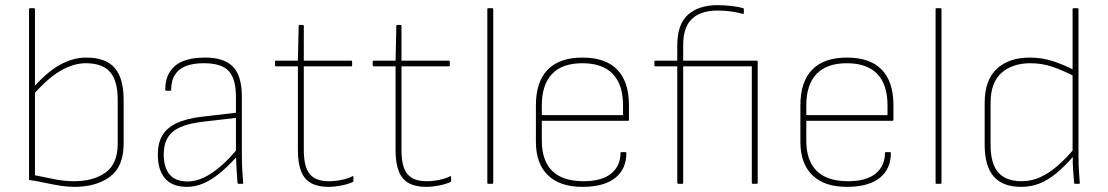

<svg xmlns="http://www.w3.org/2000/svg" viewBox="-20 -715 4309 747"><path d="M269 12Q242 12 214 7.5Q186 3 156.5 -3.5Q127 -10 93 -15V-679Q93 -683 97 -683H112Q116 -683 116 -679V-33Q157 -25 193.5 -17.5Q230 -10 268 -10Q344 -10 391 -44Q438 -78 438 -156V-326Q438 -400 408.5 -434.5Q379 -469 314 -469Q266 -469 216 -440Q166 -411 110 -347V-375Q163 -435 213.5 -463Q264 -491 316 -491Q391 -491 426 -451Q461 -411 461 -327V-156Q461 -67 408 -27.5Q355 12 269 12Z M908 0Q906 0 905 -1.5Q904 -3 904 -4Q902 -28 900.5 -54.5Q899 -81 898 -109V-121V-338Q898 -408 870 -438.5Q842 -469 773 -469Q646 -469 646 -366Q646 -362 643 -362H627Q623 -362 623 -367Q623 -425 659.5 -457.5Q696 -490 774 -491Q850 -492 885.5 -456.5Q921 -421 921 -339V-111Q921 -82 922.5 -55.5Q924 -29 926 -4Q927 0 923 0ZM708 12Q650 12 622 -21Q594 -54 594 -113Q594 -158 611.5 -188Q629 -218 667.5 -236Q706 -254 766 -261L904 -277V-257L766 -241Q685 -231 651 -201.5Q617 -172 617 -114Q617 -64 639.5 -36.5Q662 -9 711 -9Q756 -9 806.5 -43.5Q857 -78 908 -141V-113Q868 -68 834 -40.5Q800 -13 769 -0.5Q738 12 708 12Z M1257 12Q1217 12 1190.5 -2.5Q1164 -17 1151.5 -48.5Q1139 -80 1139 -131V-457H1054Q1050 -457 1050 -461V-475Q1050 -479 1054 -479H1139L1142 -614Q1142 -618 1146 -618H1158Q1162 -618 1162 -614V-479H1346Q1350 -479 1350 -475V-461Q1350 -457 1346 -457H1162V-131Q1162 -66 1185 -38Q1208 -10 1259 -10Q1283 -10 1308 -15Q1333 -20 1351 -29Q1355 -32 1355 -26V-12Q1355 -8 1353 -7Q1333 2 1307 7Q1281 12 1257 12Z M1637 12Q1597 12 1570.5 -2.5Q1544 -17 1531.5 -48.5Q1519 -80 1519 -131V-457H1434Q1430 -457 1430 -461V-475Q1430 -479 1434 -479H1519L1522 -614Q1522 -618 1526 -618H1538Q1542 -618 1542 -614V-479H1726Q1730 -479 1730 -475V-461Q1730 -457 1726 -457H1542V-131Q1542 -66 1565 -38Q1588 -10 1639 -10Q1663 -10 1688 -15Q1713 -20 1731 -29Q1735 -32 1735 -26V-12Q1735 -8 1733 -7Q1713 2 1687 7Q1661 12 1637 12Z M1880 0Q1876 0 1876 -4V-679Q1876 -683 1880 -683H1895Q1899 -683 1899 -679V-4Q1899 0 1895 0Z M2250 12Q2160 13 2112.5 -32.5Q2065 -78 2065 -163V-305Q2065 -397 2111 -444Q2157 -491 2246 -491Q2336 -491 2381.5 -444Q2427 -397 2427 -306V-249Q2427 -245 2423 -245H2088V-168Q2088 -90 2128.5 -50Q2169 -10 2251 -10Q2321 -10 2357.5 -39.5Q2394 -69 2394 -120Q2394 -123 2398 -123H2413Q2417 -123 2417 -120Q2417 -58 2374.5 -23.5Q2332 11 2250 12ZM2088 -267H2404V-305Q2404 -386 2364 -427.5Q2324 -469 2246 -469Q2167 -469 2127.5 -427Q2088 -385 2088 -305Z M2619 0Q2618 0 2616.5 -1Q2615 -2 2615 -4V-457H2529Q2528 -457 2527 -458.5Q2526 -460 2526 -461V-475Q2526 -478 2527 -478.5Q2528 -479 2529 -479H2615V-538Q2615 -621 2657 -658Q2699 -695 2772 -695Q2799 -695 2827.5 -691.5Q2856 -688 2872 -683Q2874 -682 2874 -679V-664Q2874 -660 2870 -661Q2850 -667 2824 -670.5Q2798 -674 2772 -674Q2707 -674 2672.5 -642Q2638 -610 2638 -539V-479H2924Q2928 -479 2928 -475V-4Q2928 0 2924 0H2909Q2905 0 2905 -4V-457H2638V-4Q2638 -2 2637.5 -1Q2637 0 2635 0Z M3279 12Q3189 13 3141.5 -32.5Q3094 -78 3094 -163V-305Q3094 -397 3140 -444Q3186 -491 3275 -491Q3365 -491 3410.5 -444Q3456 -397 3456 -306V-249Q3456 -245 3452 -245H3117V-168Q3117 -90 3157.5 -50Q3198 -10 3280 -10Q3350 -10 3386.5 -39.5Q3423 -69 3423 -120Q3423 -123 3427 -123H3442Q3446 -123 3446 -120Q3446 -58 3403.5 -23.5Q3361 11 3279 12ZM3117 -267H3433V-305Q3433 -386 3393 -427.5Q3353 -469 3275 -469Q3196 -469 3156.5 -427Q3117 -385 3117 -305Z M3624 0Q3620 0 3620 -4V-679Q3620 -683 3624 -683H3639Q3643 -683 3643 -679V-4Q3643 0 3639 0Z M3953 12Q3881 12 3846 -28.5Q3811 -69 3811 -152V-315Q3811 -404 3858.5 -447.5Q3906 -491 3987 -491Q4034 -491 4077 -477Q4120 -463 4163 -440L4164 -416Q4116 -441 4075 -455Q4034 -469 3989 -469Q3919 -469 3876.5 -431.5Q3834 -394 3834 -315V-151Q3834 -78 3864 -44Q3894 -10 3955 -10Q3993 -10 4027 -25.5Q4061 -41 4093.5 -69Q4126 -97 4159 -136L4158 -109Q4123 -68 4090 -41Q4057 -14 4024 -1Q3991 12 3953 12ZM4163 0Q4159 0 4159 -4Q4157 -30 4155 -55.5Q4153 -81 4154 -108L4153 -120V-679Q4153 -683 4157 -683H4172Q4176 -683 4176 -679V-110Q4176 -93 4176.5 -74.5Q4177 -56 4178.5 -38.5Q4180 -21 4181 -4Q4182 0 4178 0Z"/></svg>

Font: Sofia Sans Thin
Style: Regular
Weight: 250
Designer: Botio Nikoltchev, Ani Petrova
Foundry: lettersoup
Version: Version 4.101